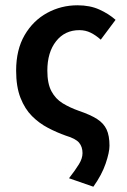

<svg xmlns="http://www.w3.org/2000/svg" viewBox="-20 -523 479 726"><path d="M333 183 241 151Q265 120 278.5 98Q292 76 292 56Q292 32 279 16.5Q266 1 229 -10Q195 -22 161.5 -39.5Q128 -57 101 -84Q74 -111 57.5 -153Q41 -195 41 -256Q41 -335 73 -390Q105 -445 158 -474Q211 -503 273 -503Q320 -503 355.5 -487Q391 -471 417 -448L361 -373Q342 -390 322.5 -399.5Q303 -409 280 -409Q225 -409 192 -367Q159 -325 159 -256Q159 -207 174.5 -178Q190 -149 217 -132.5Q244 -116 278 -104Q322 -89 347 -73Q372 -57 383 -33.5Q394 -10 394 28Q394 53 379.5 95.5Q365 138 333 183Z"/></svg>

Font: Source Sans Pro SemiBold
Style: Regular
Weight: 600
Designer: Paul D. Hunt
Foundry: Adobe Systems Incorporated
Version: Version 2.045;hotconv 1.0.109;makeotfexe 2.5.65596